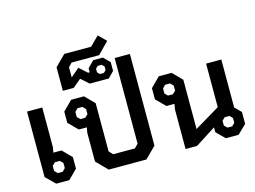

<svg xmlns="http://www.w3.org/2000/svg" viewBox="-121 -1173 1842 1388"><g transform="rotate(-15 800.0 -479.0)"><path d="M70 -68V-558H184V-260L177 -222H238L305 -154V-68L237 0H139ZM207 -71 228 -93V-131L207 -152H170L148 -131V-93L170 -71Z M451 -82V-297L458 -336H398L330 -404V-488L400 -558H496L565 -488V-127L592 -99H754L782 -127V-768H896V-82L814 0H532ZM465 -406 487 -427V-465L465 -487H428L407 -465V-427L428 -406Z M359 -812 438 -891H639L706 -958L762 -902L679 -817H473L446 -789V-713L510 -768L569 -715H581V-745L628 -793H701L747 -747V-681L703 -636H560L502 -688L440 -636H359ZM679 -684 696 -701V-728L679 -745H649L632 -728V-701L649 -684Z M1570 -153V-64L1504 0H1408L1346 -62V-98L1193 0H1107V-297L1114 -336H1054L986 -404V-488L1056 -558H1152L1221 -488V-119L1410 -232V-558H1524V-199ZM1143 -465 1121 -487H1084L1063 -465V-427L1084 -406H1121L1143 -427ZM1496 -128 1475 -149H1440L1418 -128V-92L1440 -71H1475L1496 -92Z"/></g></svg>

Font: Chakra Petch SemiBold
Style: Regular
Weight: 600
Designer: Katatrad Aksorn Co.,Ltd.
Foundry: Cadson Demak Co.,Ltd.
Version: Version 1.000; ttfautohint (v1.6)